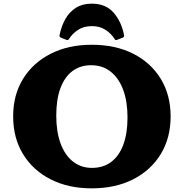

<svg xmlns="http://www.w3.org/2000/svg" viewBox="-20 -1015 1006 1051"><path d="M482 -995Q559 -995 602 -945.5Q645 -896 659 -823Q661 -813 652 -809L621 -797Q611 -793 607 -802Q588 -832 557 -852Q526 -872 483 -872Q439 -872 408 -852Q377 -832 357 -801Q352 -793 343 -797L313 -809Q304 -813 306 -823Q316 -872 337.5 -910.5Q359 -949 395 -972Q431 -995 482 -995ZM482 16Q354 16 257 -33.5Q160 -83 106 -171.5Q52 -260 52 -378Q52 -495 106 -583Q160 -671 257 -720.5Q354 -770 482 -770Q612 -770 709 -721Q806 -672 860 -583.5Q914 -495 914 -378Q914 -260 860 -171.5Q806 -83 709 -33.5Q612 16 482 16ZM483 -96Q545 -96 588.5 -128.5Q632 -161 655 -223Q678 -285 678 -372Q678 -460 654 -524Q630 -588 585.5 -623Q541 -658 479 -658Q419 -658 376 -625.5Q333 -593 310.5 -531.5Q288 -470 288 -382Q288 -294 311.5 -230Q335 -166 379 -131Q423 -96 483 -96Z"/></svg>

Font: Hahmlet Black
Style: Regular
Weight: 900
Version: Version 1.002